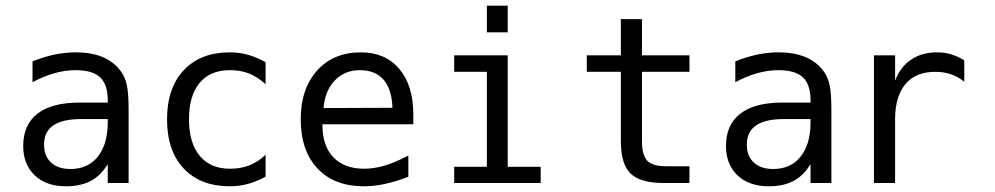

<svg xmlns="http://www.w3.org/2000/svg" viewBox="-20 -651 3540 683"><path d="M268.6 -227.5Q203.1 -227.5 169.9 -205.1Q136.7 -182.6 136.7 -136.7Q136.7 -95.7 161.6 -72.8Q186.5 -49.8 230.5 -49.8Q292 -49.8 327.1 -92.8Q362.3 -135.7 363.3 -211.9V-227.5ZM437.5 -258.8V0H363.3V-67.4Q338.9 -26.4 302.7 -7.3Q266.6 11.7 214.8 11.7Q144.5 11.7 103.5 -27.3Q62.5 -66.4 62.5 -131.8Q62.5 -207 113.3 -246.6Q164.1 -286.1 262.7 -286.1H363.3V-297.9Q362.3 -352.5 335 -377Q307.6 -401.4 249 -401.4Q210.9 -401.4 171.9 -390.1Q132.8 -378.9 95.7 -358.4V-432.6Q136.7 -449.2 174.8 -457Q212.9 -464.8 249 -464.8Q304.7 -464.8 344.7 -448.2Q384.8 -431.6 409.2 -398.4Q424.8 -377.9 431.2 -348.1Q437.5 -318.4 437.5 -258.8Z M924.8 -22.5Q894.5 -5.9 862.8 2.9Q831.1 11.7 797.9 11.7Q693.4 11.7 633.8 -51.3Q574.2 -114.3 574.2 -226.6Q574.2 -337.9 633.8 -401.4Q693.4 -464.8 797.9 -464.8Q831.1 -464.8 862.3 -456.1Q893.6 -447.3 924.8 -429.7V-351.6Q895.5 -377.9 865.7 -389.6Q835.9 -401.4 797.9 -401.4Q727.5 -401.4 689.9 -356Q652.3 -310.5 652.3 -226.6Q652.3 -142.6 690.4 -96.7Q728.5 -50.8 797.9 -50.8Q836.9 -50.8 867.7 -63Q898.4 -75.2 924.8 -100.6Z M1450.2 -245.1V-209H1127V-207Q1127 -131.8 1166 -91.3Q1205.1 -50.8 1275.4 -50.8Q1311.5 -50.8 1350.1 -62.5Q1388.7 -74.2 1432.6 -97.7V-22.5Q1390.6 -5.9 1351.1 2.9Q1311.5 11.7 1274.4 11.7Q1168.9 11.7 1109.4 -51.8Q1049.8 -115.2 1049.8 -226.6Q1049.8 -335 1107.9 -399.9Q1166 -464.8 1263.7 -464.8Q1350.6 -464.8 1400.4 -405.8Q1450.2 -346.7 1450.2 -245.1ZM1376 -267.6Q1374 -333 1344.7 -367.2Q1315.4 -401.4 1259.8 -401.4Q1207 -401.4 1171.9 -365.7Q1136.7 -330.1 1130.9 -266.6Z M1711.9 -630.9H1786.1V-536.1H1711.9ZM1595.7 -454.1H1786.1V-57.6H1903.3V0H1595.7V-57.6H1711.9V-395.5H1595.7Z M2263.7 -583V-454.1H2432.6V-395.5H2263.7V-149.4Q2263.7 -98.6 2282.7 -79.1Q2301.8 -59.6 2348.6 -59.6H2432.6V0H2340.8Q2257.8 0 2223.1 -33.7Q2188.5 -67.4 2188.5 -149.4V-395.5H2067.4V-454.1H2188.5V-583Z M2768.6 -227.5Q2703.1 -227.5 2669.9 -205.1Q2636.7 -182.6 2636.7 -136.7Q2636.7 -95.7 2661.6 -72.8Q2686.5 -49.8 2730.5 -49.8Q2792 -49.8 2827.1 -92.8Q2862.3 -135.7 2863.3 -211.9V-227.5ZM2937.5 -258.8V0H2863.3V-67.4Q2838.9 -26.4 2802.7 -7.3Q2766.6 11.7 2714.8 11.7Q2644.5 11.7 2603.5 -27.3Q2562.5 -66.4 2562.5 -131.8Q2562.5 -207 2613.3 -246.6Q2664.1 -286.1 2762.7 -286.1H2863.3V-297.9Q2862.3 -352.5 2835 -377Q2807.6 -401.4 2749 -401.4Q2710.9 -401.4 2671.9 -390.1Q2632.8 -378.9 2595.7 -358.4V-432.6Q2636.7 -449.2 2674.8 -457Q2712.9 -464.8 2749 -464.8Q2804.7 -464.8 2844.7 -448.2Q2884.8 -431.6 2909.2 -398.4Q2924.8 -377.9 2931.2 -348.1Q2937.5 -318.4 2937.5 -258.8Z M3410.2 -360.4Q3386.7 -378.9 3361.8 -387.2Q3336.9 -395.5 3306.6 -395.5Q3237.3 -395.5 3200.7 -351.6Q3164.1 -307.6 3164.1 -225.6V0H3088.9V-454.1H3164.1V-364.3Q3182.6 -413.1 3221.2 -439Q3259.8 -464.8 3312.5 -464.8Q3340.8 -464.8 3364.3 -457.5Q3387.7 -450.2 3410.2 -436.5Z"/></svg>

Font: BabelStone Coelbren y Beirdd
Style: Regular
Weight: 400
Designer: Andrew West
Foundry: BabelStone
Version: Version 1.00;September 27, 2022